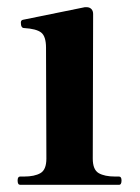

<svg xmlns="http://www.w3.org/2000/svg" viewBox="-20 -514 389 534"><path d="M36 0Q29 0 29 -12Q29 -23 36 -23H47Q76 -23 92.5 -32.5Q109 -42 109 -73L108 -381Q108 -413 94.5 -423.5Q81 -434 47 -436Q38 -436 38 -451Q38 -458 44 -459L216 -494H221Q229 -494 234 -489Q239 -484 239 -475L238 -73Q238 -42 254.5 -32.5Q271 -23 300 -23H311Q318 -23 318 -12Q318 0 311 0Z"/></svg>

Font: Shippori Mincho B1 ExtraBold
Style: Regular
Weight: 800
Designer: FONTDASU
Foundry: FONTDASU / Google Inc. / but / Adobe
Version: Version 3.110; ttfautohint (v1.8.3)